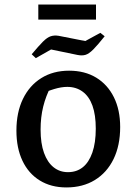

<svg xmlns="http://www.w3.org/2000/svg" viewBox="-20 -812 580 842"><path d="M271 10Q204 10 154.5 -20.5Q105 -51 78.5 -107Q52 -163 52 -239Q52 -319 80.5 -378Q109 -437 161 -469.5Q213 -502 283 -502Q352 -502 402 -471.5Q452 -441 479.5 -385.5Q507 -330 507 -255Q507 -174 478 -114.5Q449 -55 396 -22.5Q343 10 271 10ZM278 -57Q316 -57 343 -78.5Q370 -100 385 -143Q400 -186 400 -248Q400 -308 385.5 -348.5Q371 -389 342.5 -410Q314 -431 275 -431Q249 -431 217.5 -421.5Q186 -412 144 -393L204 -435Q181 -391 169.5 -344.5Q158 -298 158 -244Q158 -183 173 -141.5Q188 -100 215 -78.5Q242 -57 278 -57ZM137 -557 119 -574Q150 -611 168.5 -629.5Q187 -648 202.5 -653Q218 -658 237 -655L354 -632L420 -668L439 -653Q408 -614 389 -595Q370 -576 355 -571.5Q340 -567 320 -571L204 -595ZM148 -726V-792H401V-726Z"/></svg>

Font: Piazzolla Thin SemiBold
Style: Regular
Weight: 600
Version: Version 2.005